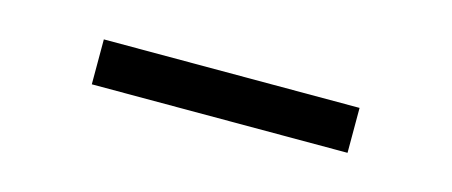

<svg xmlns="http://www.w3.org/2000/svg" viewBox="-23 -823 546 232"><g transform="rotate(15 250.0 -707.0)"><path d="M89.8 -734.9H409.7V-678.7H89.8Z"/></g></svg>

Font: BIZ UDGothic
Style: Regular
Weight: 400
Monospace: yes
Designer: TypeBank Co., Ltd.
Foundry: Morisawa Inc.
Version: Version 1.05